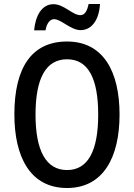

<svg xmlns="http://www.w3.org/2000/svg" viewBox="-20 -932 671 962"><path d="M151 -780H208C214 -815 230 -836 251 -836C286 -836 334 -781 384 -781C436 -781 476 -827 481 -912H424C417 -878 405 -856 383 -856C343 -856 301 -911 248 -911C187 -911 157 -849 151 -780ZM579 -358C579 -573 498 -724 316 -724C140 -724 52 -595 52 -359C52 -146 131 10 316 10C497 10 579 -143 579 -358ZM158 -358C158 -538 209 -635 316 -635C422 -635 472 -539 472 -358C472 -176 421 -80 316 -80C210 -80 158 -178 158 -358Z"/></svg>

Font: Noto Sans Gurmukhi UI Condensed Medium
Style: Regular
Weight: 500
Width: 3
Designer: Jelle Bosma - Monotype Design Team
Foundry: Monotype Imaging Inc.
Version: Version 2.004